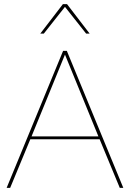

<svg xmlns="http://www.w3.org/2000/svg" viewBox="-20 -905 626 925"><path d="M574 0H557L460 -234H126L29 0H12L284 -660H302ZM132 -248H454L293 -642ZM412 -743H395L293 -872L191 -743H174L283 -885H303Z"/></svg>

Font: Work Sans Thin
Style: Regular
Weight: 250
Designer: Wei Huang
Foundry: Wei Huang
Version: Version 2.012